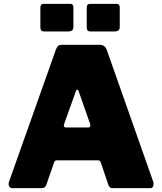

<svg xmlns="http://www.w3.org/2000/svg" viewBox="-20 -974 839 994"><path d="M43 0Q32 0 27 -10.5Q22 -21 28 -37L270 -719Q275 -731 281 -736.5Q287 -742 300 -742H497Q523 -742 533 -715L773 -34Q777 -24 773.5 -12Q770 0 759 0H563Q546 0 541 -17L502 -132Q500 -137 497.5 -140.5Q495 -144 487 -144H275Q263 -144 260 -133L219 -15Q217 -9 211.5 -4.5Q206 0 195 0H43ZM437 -314Q452 -314 446 -334L386 -505Q384 -510 380 -510Q376 -510 374 -505L313 -335Q305 -314 323 -314ZM360 -936V-835Q360 -822 353 -816.5Q346 -811 331 -811H211Q198 -811 193.5 -816.5Q189 -822 189 -833V-934Q189 -954 205 -954H344Q360 -954 360 -936ZM600 -936V-835Q600 -822 593 -816.5Q586 -811 571 -811H451Q438 -811 433.5 -816.5Q429 -822 429 -833V-934Q429 -954 445 -954H584Q600 -954 600 -936Z"/></svg>

Font: Libre Franklin Black
Style: Regular
Weight: 900
Designer: Pablo Impallari, Rodrigo Fuenzalida, Nhung Nguyen
Foundry: Impallari Type
Version: Version 3.000